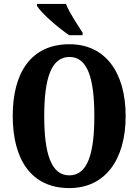

<svg xmlns="http://www.w3.org/2000/svg" viewBox="-20 -951 707 981"><path d="M334 -771H402V-784C378 -822 334 -886 317 -931H169V-921C189 -886 279 -807 334 -771ZM334 10C519 10 622 -137 622 -358C622 -580 519 -725 335 -725C139 -725 45 -580 45 -359C45 -137 139 10 334 10ZM334 -55C241 -55 206 -167 206 -358C206 -549 241 -660 335 -660C428 -660 462 -549 462 -358C462 -167 428 -55 334 -55Z"/></svg>

Font: Noto Serif Bengali ExtraCondensed ExtraBold
Style: Regular
Weight: 800
Width: 2
Designer: Juan Bruce, Universal Thirst, Indian Type Foundry and the Monotype Design Team.
Foundry: Monotype Imaging Inc.
Version: Version 2.003